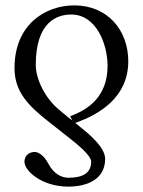

<svg xmlns="http://www.w3.org/2000/svg" viewBox="-20 -459 530 714"><path d="M260 -2C349 -33 457 -97 457 -231C457 -348 379 -439 256 -439C150 -439 34 -369 34 -206C34 -119 83 -67 164 -4L235 52C271 80 319 120 319 142C319 185 287 202 235 202C209 202 180 188 160 150C141 114 119 106 109 106C95 106 71 114 71 143C71 176 135 235 234 235C304 235 371 208 371 132C371 90 316 43 278 13ZM232 -24 202 -49C147 -93 113 -166 113 -217C113 -380 194 -405 245 -405C338 -405 380 -295 380 -214C380 -100 308 -51 241 -27L249 -11Z"/></svg>

Font: Libertinus Math
Style: Regular
Weight: 400
Designer: Philipp H. Poll, Khaled Hosny
Foundry: Caleb Maclennan
Version: Version 7.050;RELEASE